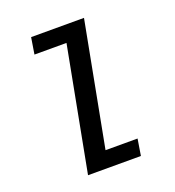

<svg xmlns="http://www.w3.org/2000/svg" viewBox="-134 -846 868 952"><g transform="rotate(-20 300.0 -370.0)"><path d="M168 0H447L461 -87H292L416 -740H137L123 -653H292Z"/></g></svg>

Font: IBM Mono Medium
Style: Italic
Weight: 500
Italic angle: -9°
Monospace: yes
Designer: Mike Abbink, Paul van der Laan, Pieter van Rosmalen
Foundry: Bold Monday
Version: Version 2.3